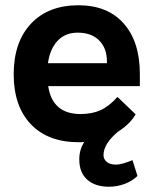

<svg xmlns="http://www.w3.org/2000/svg" viewBox="-20 -530 582 729"><path d="M511 -203H163Q179 -97 286 -97Q330 -97 362.5 -112Q395 -127 426 -162L495 -96Q473 -58 428 -30Q373 16 373 59Q373 74 385 84.5Q397 95 421 95Q442 95 483 78L502 138Q483 157 454 168Q425 179 394 179Q341 179 311 152Q281 125 281 75Q281 38 300 9Q293 10 279 10Q162 10 97 -58.5Q32 -127 32 -248Q32 -370 97.5 -440Q163 -510 278 -510Q388 -510 449.5 -441Q511 -372 511 -249ZM386 -296Q386 -347 356.5 -376.5Q327 -406 275 -406Q228 -406 199 -375.5Q170 -345 162 -290H386Z"/></svg>

Font: Sarabun
Style: Bold
Weight: 700
Designer: Suppakit Chalermlarp | Katatrad Co.,Ltd.
Foundry: Cadson Demak Co.,Ltd.
Version: Version 1.000; ttfautohint (v1.6)